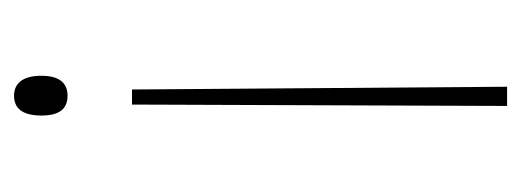

<svg xmlns="http://www.w3.org/2000/svg" viewBox="-260 -494 759 280"><g transform="rotate(90 120.0 -354.5)"><path d="M111 -167H133L135 -714H107ZM120 5C136 5 149 -4 149 -35C149 -65 136 -73 120 -73C105 -73 91 -65 91 -35C91 -4 105 5 120 5Z"/></g></svg>

Font: Noto Serif Malayalam Thin
Style: Regular
Weight: 100
Designer: Indian type Foundry, Jelle Bosma, Monotype Design Team
Foundry: Monotype Imaging Inc.
Version: Version 2.104